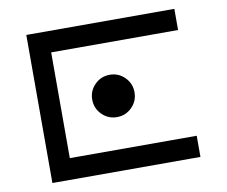

<svg xmlns="http://www.w3.org/2000/svg" viewBox="-76 -778 1031 873"><g transform="rotate(-10 439.5 -342.0)"><path d="M781.2 -683.6V-585.9H195.3V-97.7H781.2V0H97.7V-683.6ZM439.5 -244.1Q398.9 -244.1 370.4 -272.7Q341.8 -301.3 341.8 -341.8Q341.8 -382.3 370.4 -410.9Q398.9 -439.5 439.5 -439.5Q480 -439.5 508.5 -410.9Q537.1 -382.3 537.1 -341.8Q537.1 -301.3 508.5 -272.7Q480 -244.1 439.5 -244.1Z"/></g></svg>

Font: BabelStone Pigpen
Style: Regular
Weight: 400
Designer: Andrew West
Foundry: BabelStone
Version: Version 1.02 November 6, 2013